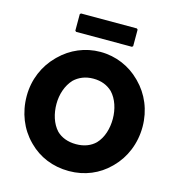

<svg xmlns="http://www.w3.org/2000/svg" viewBox="-150 -1202 1252 1353"><g transform="rotate(15 476.0 -525.5)"><path d="M270 -413C270 -482 292 -551 337 -599C371 -631 417 -652 476 -652C535 -652 580 -633 615 -600C659 -554 681 -483 681 -413C681 -343 661 -273 616 -226C583 -194 537 -174 476 -174C414 -174 367 -194 334 -226C290 -273 270 -343 270 -413ZM53 -413C53 -290 98 -181 175 -103L176 -102L183 -95C256 -22 357 22 476 22C592 22 693 -22 767 -96L774 -103C851 -180 898 -290 898 -413C898 -535 851 -643 774 -720L767 -727C692 -802 589 -847 476 -847C364 -847 262 -802 186 -727L185 -726L178 -719C101 -642 53 -534 53 -413ZM272 -1073 265 -1066V-946L272 -939H680L687 -946V-1066L680 -1073Z"/></g></svg>

Font: Hussar Woodtype
Style: Blk
Weight: 900
Foundry: Cannot Into Space Fonts
Version: Version 1.07